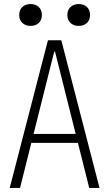

<svg xmlns="http://www.w3.org/2000/svg" viewBox="-20 -929 540 949"><path d="M28 0 217 -730H283L472 0H421L252 -674H248L79 0ZM114 -223V-267H386V-223ZM131 -801Q106 -801 90.5 -815.5Q75 -830 75 -855Q75 -880 90.5 -894.5Q106 -909 131 -909Q156 -909 171.5 -894.5Q187 -880 187 -855Q187 -830 171.5 -815.5Q156 -801 131 -801ZM369 -801Q344 -801 328.5 -815.5Q313 -830 313 -855Q313 -880 328.5 -894.5Q344 -909 369 -909Q394 -909 409.5 -894.5Q425 -880 425 -855Q425 -830 409.5 -815.5Q394 -801 369 -801Z"/></svg>

Font: M PLUS 1 Code Light
Style: Regular
Weight: 300
Designer: Coji Morishita
Foundry: UNDERFOREST DESIGN
Version: Version 1.002